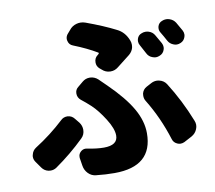

<svg xmlns="http://www.w3.org/2000/svg" viewBox="-89 -890 1178 1051"><g transform="rotate(-10 500.0 -364.0)"><path d="M721.7 -608.4Q715.8 -618.2 715.8 -629.9Q715.8 -636.7 717.8 -643.6Q723.6 -663.1 742.2 -669.9Q752.9 -674.8 764.6 -674.8Q774.4 -674.8 783.2 -671.9Q804.7 -665 815.4 -645.5Q828.1 -624 842.8 -597.7Q848.6 -586.9 848.6 -575.2Q848.6 -567.4 845.7 -559.6Q838.9 -540 819.3 -532.2Q808.6 -527.3 797.9 -527.3Q789.1 -527.3 779.3 -531.2Q758.8 -538.1 749 -557.6Q733.4 -586.9 721.7 -608.4ZM845.7 -656.2Q838.9 -667 838.9 -678.7Q838.9 -685.5 840.8 -692.4Q846.7 -710.9 865.2 -717.8Q876 -722.7 887.7 -722.7Q897.5 -722.7 906.2 -719.7Q927.7 -712.9 939.5 -694.3Q953.1 -670.9 966.8 -646.5Q972.7 -635.7 972.7 -624Q972.7 -616.2 969.7 -608.4Q962.9 -588.9 944.3 -581.1Q933.6 -576.2 922.9 -576.2Q913.1 -576.2 904.3 -580.1Q883.8 -587.9 874 -606.4Q859.4 -633.8 845.7 -656.2ZM582 -508.8Q563.5 -494.1 541 -494.1Q539.1 -494.1 537.1 -494.1Q511.7 -495.1 493.2 -512.7L481.4 -522.5Q466.8 -536.1 466.8 -556.6Q466.8 -581.1 485.4 -594.7Q488.3 -597.7 491.2 -599.6Q493.2 -601.6 493.2 -604Q493.2 -606.4 491.2 -607.4Q435.5 -640.6 361.3 -669.9Q340.8 -677.7 335.9 -698.2Q334 -704.1 334 -710Q334 -723.6 342.8 -735.4L360.4 -755.9Q376 -776.4 401.4 -783.2Q412.1 -786.1 422.9 -786.1Q436.5 -786.1 450.2 -781.2Q548.8 -745.1 613.3 -711.9Q656.2 -691.4 674.8 -642.6Q679.7 -630.9 679.7 -618.2Q679.7 -610.4 677.7 -600.6Q671.9 -580.1 654.3 -565.4Q614.3 -533.2 582 -508.8ZM363.3 51.8Q337.9 49.8 319.8 31.2Q301.8 12.7 297.9 -12.7L291 -56.6Q291 -60.5 291 -63.5Q291 -79.1 303.7 -90.8Q315.4 -101.6 330.1 -101.6Q334 -101.6 338.9 -100.6Q391.6 -89.8 431.6 -89.8Q508.8 -89.8 508.8 -143.6Q508.8 -181.6 473.6 -237.3Q438.5 -293 404.3 -325.2Q377.9 -349.6 351.6 -370.1Q334 -384.8 334 -407.2Q334 -428.7 350.6 -441.4L379.9 -465.8Q397.5 -480.5 419.9 -480.5Q421.9 -480.5 422.9 -480.5Q447.3 -479.5 465.8 -462.9Q496.1 -433.6 508.8 -420.9Q595.7 -335.9 636.2 -265.6Q676.8 -195.3 676.8 -127Q676.8 57.6 464.8 57.6Q416 57.6 363.3 51.8ZM945.3 -148.4Q950.2 -136.7 950.2 -125Q950.2 -113.3 945.3 -101.6Q936.5 -79.1 914.1 -66.4L870.1 -43Q859.4 -38.1 848.6 -38.1Q839.8 -38.1 831.1 -42Q810.5 -50.8 804.7 -71.3Q765.6 -196.3 700.2 -302.7Q692.4 -315.4 692.4 -331.1Q692.4 -336.9 693.4 -343.8Q699.2 -366.2 718.8 -377L748 -392.6Q762.7 -400.4 778.3 -400.4Q786.1 -400.4 793.9 -398.4Q818.4 -392.6 832 -372.1Q898.4 -267.6 945.3 -148.4ZM226.6 -278.3Q241.2 -293 262.7 -293Q263.7 -293 265.6 -293Q288.1 -291 301.8 -273.4L323.2 -247.1Q336.9 -228.5 336.9 -206.1Q336.9 -178.7 317.4 -160.2Q242.2 -86.9 155.3 -26.4Q140.6 -16.6 123 -16.6Q117.2 -16.6 111.3 -17.6Q87.9 -22.5 74.2 -42L48.8 -78.1Q39.1 -91.8 39.1 -107.4Q39.1 -113.3 41 -119.1Q45.9 -141.6 65.4 -154.3Q153.3 -210 226.6 -278.3Z"/></g></svg>

Font: Gen Jyuu Gothic Heavy
Style: Bold
Weight: 900
Designer: [Source Han Sans]
Ryoko NISHIZUKA  (kana & ideographs); Paul D. Hunt (Latin, Greek & Cyrillic); Wenlong ZHANG  (bopomofo
Version: Version 1.002.20150607